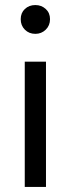

<svg xmlns="http://www.w3.org/2000/svg" viewBox="-20 -740 279 760"><path d="M78 0V-496H162V0ZM120 -606Q95 -606 78.5 -622.5Q62 -639 62 -664Q62 -689 78.5 -704.5Q95 -720 120 -720Q144 -720 161 -704.5Q178 -689 178 -664Q178 -639 161 -622.5Q144 -606 120 -606Z"/></svg>

Font: DM Sans 24pt
Style: Regular
Weight: 400
Designer: Colophon Foundry, Jonny Pinhorn
Foundry: Colophon Foundry
Version: Version 4.004;gftools[0.9.30]